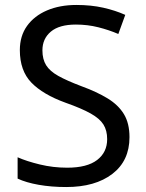

<svg xmlns="http://www.w3.org/2000/svg" viewBox="-20 -744 589 774"><path d="M502 -191Q502 -96 433 -43Q364 10 247 10Q187 10 136 1Q85 -8 51 -24V-110Q87 -94 140.5 -81Q194 -68 251 -68Q331 -68 371.5 -99Q412 -130 412 -183Q412 -218 397 -242Q382 -266 345.5 -286.5Q309 -307 244 -330Q153 -363 106.5 -411Q60 -459 60 -542Q60 -599 89 -639.5Q118 -680 169.5 -702Q221 -724 288 -724Q347 -724 396 -713Q445 -702 485 -684L457 -607Q420 -623 376.5 -634Q333 -645 286 -645Q219 -645 185 -616.5Q151 -588 151 -541Q151 -505 166 -481Q181 -457 215 -438Q249 -419 307 -397Q370 -374 413.5 -347.5Q457 -321 479.5 -284Q502 -247 502 -191Z"/></svg>

Font: Noto Sans Grantha
Style: Regular
Weight: 400
Designer: Monotype Design Team
Foundry: Monotype Imaging Inc.
Version: Version 2.003; ttfautohint (v1.8.4.7-5d5b)